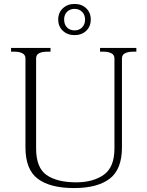

<svg xmlns="http://www.w3.org/2000/svg" viewBox="-20 -943 747 973"><path d="M275 -844Q275 -879 298.5 -901Q322 -923 358 -923Q394 -923 417 -901Q440 -879 440 -844Q440 -809 417 -787Q394 -765 358 -765Q322 -765 298.5 -787Q275 -809 275 -844ZM411 -844Q411 -868 396 -883Q381 -898 358 -898Q335 -898 320 -883.5Q305 -869 305 -844Q305 -819 319.5 -804Q334 -789 358 -789Q381 -789 396 -804Q411 -819 411 -844ZM109 -196V-647Q109 -665 93.5 -673Q78 -681 55 -681H36V-700H236V-681H217Q193 -681 178 -673Q163 -665 163 -647V-191Q163 -93 216 -56Q269 -19 367 -19Q451 -19 505.5 -57Q560 -95 560 -191V-647Q560 -665 544.5 -673Q529 -681 506 -681H487V-700H671V-681H652Q629 -681 613.5 -673Q598 -665 598 -647V-196Q598 -85 536 -37.5Q474 10 355 10Q234 10 171.5 -37Q109 -84 109 -196Z"/></svg>

Font: Taviraj ExtraLight
Style: Regular
Weight: 275
Designer: Katatrad Team
Foundry: CadsonDemak
Version: Version 1.001